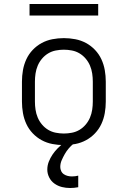

<svg xmlns="http://www.w3.org/2000/svg" viewBox="-20 -719 640 962"><path d="M300 8Q271 8 242.5 2.5Q214 -3 189 -16.5Q164 -30 144 -51Q124 -72 112 -98Q100 -124 95 -152.5Q90 -181 90 -210V-310Q90 -339 95 -367.5Q100 -396 112 -422Q124 -448 144 -469Q164 -490 189 -503.5Q214 -517 242.5 -522.5Q271 -528 300 -528Q329 -528 357.5 -522.5Q386 -517 411 -503.5Q436 -490 456 -469Q476 -448 488 -422Q500 -396 505 -367.5Q510 -339 510 -310V-210Q510 -181 505 -152.5Q500 -124 488 -98Q476 -72 456 -51Q436 -30 411 -16.5Q386 -3 357.5 2.5Q329 8 300 8ZM300 -50Q320 -50 340.5 -54Q361 -58 378.5 -68.5Q396 -79 409.5 -95Q423 -111 431 -130Q439 -149 442 -169.5Q445 -190 445 -210V-310Q445 -330 442 -350.5Q439 -371 431 -390Q423 -409 409.5 -425Q396 -441 378.5 -451.5Q361 -462 340.5 -466Q320 -470 300 -470Q280 -470 259.5 -466Q239 -462 221.5 -451.5Q204 -441 190.5 -425Q177 -409 169 -390Q161 -371 158 -350.5Q155 -330 155 -310V-210Q155 -190 158 -169.5Q161 -149 169 -130Q177 -111 190.5 -95Q204 -79 221.5 -68.5Q239 -58 259.5 -54Q280 -50 300 -50ZM331 223Q310 223 290 218Q270 213 253 201Q236 189 226.5 170Q217 151 217 131Q217 110 224.5 91Q232 72 243.5 55Q255 38 269.5 23.5Q284 9 300 -3L307 -8H350V0Q336 11 324.5 24.5Q313 38 304.5 53Q296 68 289 84Q282 100 282 118Q282 128 286.5 138Q291 148 300 154Q309 160 319.5 162.5Q330 165 340 165Q348 165 356.5 164Q365 163 372 161V219Q362 221 351.5 222Q341 223 331 223ZM128 -641V-699H472V-641Z"/></svg>

Font: Iosevka Etoile Light
Style: Regular
Weight: 300
Designer: Belleve Invis
Foundry: Belleve Invis
Version: Version 25.0.1; ttfautohint (v1.8.4)